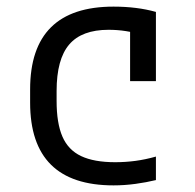

<svg xmlns="http://www.w3.org/2000/svg" viewBox="-20 -550 590 580"><path d="M323 10Q71 10 71 -240V-280Q71 -530 323 -530Q394 -530 451 -514V-305H373V-502L409 -444Q386 -452 360.5 -456Q335 -460 308 -460Q227 -460 189 -415.5Q151 -371 151 -275V-245Q151 -178 168.5 -137.5Q186 -97 225 -78.5Q264 -60 328 -60Q359 -60 389 -64Q419 -68 451 -77V-6Q422 1 389 5.5Q356 10 323 10Z"/></svg>

Font: M PLUS Code Latin SemiExpanded
Style: Regular
Weight: 400
Width: 6
Designer: Coji Morishita
Foundry: UNDERFOREST DESIGN
Version: Version 1.002; ttfautohint (v1.8.3)